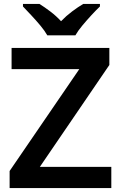

<svg xmlns="http://www.w3.org/2000/svg" viewBox="-20 -1051 616 978"><path d="M547 -93H29V-180L384 -699H39V-807H537V-720L183 -201H547ZM221 -871Q208 -894 185.5 -921Q163 -948 139 -973.5Q115 -999 97 -1018V-1031H181Q208 -1014 237 -992Q266 -970 291 -943Q317 -970 347 -992.5Q377 -1015 404 -1031H489V-1018Q470 -1000 446 -974Q422 -948 399.5 -921Q377 -894 364 -871Z"/></svg>

Font: Noto Sans Telugu UI SemiBold
Style: Regular
Weight: 600
Designer: Jelle Bosma - Monotype Design Team
Foundry: Monotype Imaging Inc.
Version: Version 2.005; ttfautohint (v1.8.4.7-5d5b)